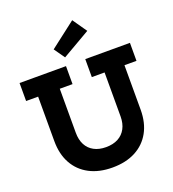

<svg xmlns="http://www.w3.org/2000/svg" viewBox="-181 -1180 1200 1329"><g transform="rotate(-20 419.5 -516.0)"><path d="M497 -759H826V-626.5H737.5V-299.5Q737.5 -203 699 -133.5Q660.5 -64 589.2 -26.5Q518 11 419 11Q321 11 249.8 -26.5Q178.5 -64 140 -133.5Q101.5 -203 101.5 -299.5V-626.5H13V-759H355V-626.5H261V-303Q261 -250.5 280.5 -213.5Q300 -176.5 336.8 -156.8Q373.5 -137 425 -137Q477 -137 514 -156.8Q551 -176.5 571 -213.8Q591 -251 591 -303V-626.5H497ZM504 -1043 577 -938 370 -818 314.5 -897Z"/></g></svg>

Font: Hepta Slab ExtraLight
Style: Bold
Weight: 700
Version: Version 1.102